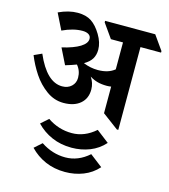

<svg xmlns="http://www.w3.org/2000/svg" viewBox="-138 -735 1056 1197"><g transform="rotate(15 390.0 -136.5)"><path d="M779.8 -521H647V13.2H637.7L534.2 -64V-235.8Q520.5 -233.4 506.3 -233.4Q472.2 -233.4 446 -240.5Q419.9 -247.6 395 -263.2Q419.4 -228 419.4 -185.5Q419.4 -127.4 380.1 -94Q340.8 -60.5 272.5 -60.5Q212.4 -60.5 161.9 -97.2Q111.3 -133.8 75.4 -187.7Q39.6 -241.7 16.1 -300.3L66.4 -323.2Q137.7 -158.2 237.8 -158.2Q274.4 -158.2 297.6 -179.9Q320.8 -201.7 320.8 -235.4Q320.8 -280.3 292.5 -313.5Q262.2 -301.8 222.2 -290L171.9 -391.6Q248 -409.7 287.6 -434.3Q327.1 -459 327.1 -487.8Q327.1 -506.3 312.3 -515.9Q297.4 -525.4 272.5 -525.4Q212.9 -525.4 143.6 -492.7L92.3 -596.2Q156.7 -626.5 214.8 -626.5Q269 -626.5 303.7 -603.5Q338.4 -580.6 367.7 -531.7Q397 -482.9 397 -437Q397 -402.8 382.1 -377.9Q367.2 -353 332.5 -333Q378.4 -314 426.8 -314Q494.1 -314 534.2 -347.2V-521H456.1L391.6 -612.3V-622.1H715.3L779.8 -530.8ZM371.1 107.9Q453.6 107.9 523.4 46.4L604.5 108.9Q564.9 153.3 510 174.8Q455.1 196.3 393.1 196.3Q323.2 196.3 265.6 171.1Q208 146 165.5 101.1L213.4 58.6Q285.6 107.9 371.1 107.9ZM371.1 264.6Q454.1 264.6 523.4 203.1L604.5 265.6Q564.9 310.1 510 331.5Q455.1 353 393.1 353Q323.2 353 265.6 327.9Q208 302.7 165.5 257.8L213.4 215.3Q287.6 264.6 371.1 264.6Z"/></g></svg>

Font: Noto Serif Devanagari
Style: Bold
Weight: 700
Designer: Monotype Design Team
Foundry: Monotype Imaging Inc.
Version: Version 1.01